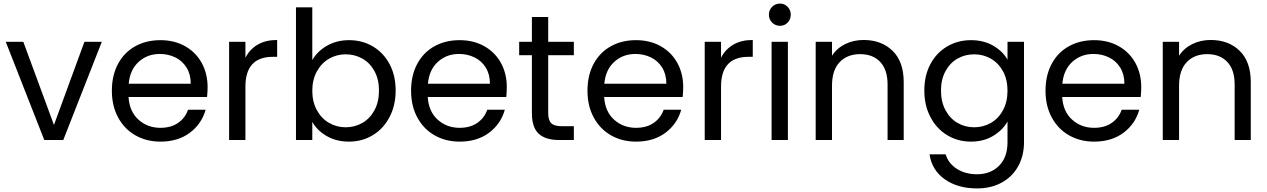

<svg xmlns="http://www.w3.org/2000/svg" viewBox="-20 -781 7069 1071"><path d="M281 -84 451 -548H548L333 0H227L12 -548H110Z M1138 -295Q1138 -269 1135 -240H697Q702 -159 752.5 -113.5Q803 -68 875 -68Q934 -68 973.5 -95.5Q1013 -123 1029 -169H1127Q1105 -90 1039 -40.5Q973 9 875 9Q797 9 735.5 -26Q674 -61 639 -125.5Q604 -190 604 -275Q604 -360 638 -424Q672 -488 733.5 -522.5Q795 -557 875 -557Q953 -557 1013 -523Q1073 -489 1105.5 -429.5Q1138 -370 1138 -295ZM1044 -314Q1044 -366 1021 -403.5Q998 -441 958.5 -460.5Q919 -480 871 -480Q802 -480 753.5 -436Q705 -392 698 -314Z M1349 -459Q1373 -506 1417.5 -532Q1462 -558 1526 -558V-464H1502Q1349 -464 1349 -298V0H1258V-548H1349Z M1722 -446Q1750 -495 1804 -526Q1858 -557 1927 -557Q2001 -557 2060 -522Q2119 -487 2153 -423.5Q2187 -360 2187 -276Q2187 -193 2153 -128Q2119 -63 2059.5 -27Q2000 9 1927 9Q1856 9 1802.5 -22Q1749 -53 1722 -101V0H1631V-740H1722ZM2094 -276Q2094 -338 2069 -384Q2044 -430 2001.5 -454Q1959 -478 1908 -478Q1858 -478 1815.5 -453.5Q1773 -429 1747.5 -382.5Q1722 -336 1722 -275Q1722 -213 1747.5 -166.5Q1773 -120 1815.5 -95.5Q1858 -71 1908 -71Q1959 -71 2001.5 -95.5Q2044 -120 2069 -166.5Q2094 -213 2094 -276Z M2807 -295Q2807 -269 2804 -240H2366Q2371 -159 2421.5 -113.5Q2472 -68 2544 -68Q2603 -68 2642.5 -95.5Q2682 -123 2698 -169H2796Q2774 -90 2708 -40.5Q2642 9 2544 9Q2466 9 2404.5 -26Q2343 -61 2308 -125.5Q2273 -190 2273 -275Q2273 -360 2307 -424Q2341 -488 2402.5 -522.5Q2464 -557 2544 -557Q2622 -557 2682 -523Q2742 -489 2774.5 -429.5Q2807 -370 2807 -295ZM2713 -314Q2713 -366 2690 -403.5Q2667 -441 2627.5 -460.5Q2588 -480 2540 -480Q2471 -480 2422.5 -436Q2374 -392 2367 -314Z M3038 -473V-150Q3038 -110 3055 -93.5Q3072 -77 3114 -77H3181V0H3099Q3023 0 2985 -35Q2947 -70 2947 -150V-473H2876V-548H2947V-686H3038V-548H3181V-473Z M3791 -295Q3791 -269 3788 -240H3350Q3355 -159 3405.5 -113.5Q3456 -68 3528 -68Q3587 -68 3626.5 -95.5Q3666 -123 3682 -169H3780Q3758 -90 3692 -40.5Q3626 9 3528 9Q3450 9 3388.5 -26Q3327 -61 3292 -125.5Q3257 -190 3257 -275Q3257 -360 3291 -424Q3325 -488 3386.5 -522.5Q3448 -557 3528 -557Q3606 -557 3666 -523Q3726 -489 3758.5 -429.5Q3791 -370 3791 -295ZM3697 -314Q3697 -366 3674 -403.5Q3651 -441 3611.5 -460.5Q3572 -480 3524 -480Q3455 -480 3406.5 -436Q3358 -392 3351 -314Z M4002 -459Q4026 -506 4070.5 -532Q4115 -558 4179 -558V-464H4155Q4002 -464 4002 -298V0H3911V-548H4002Z M4331 -637Q4305 -637 4287 -655Q4269 -673 4269 -699Q4269 -725 4287 -743Q4305 -761 4331 -761Q4356 -761 4373.5 -743Q4391 -725 4391 -699Q4391 -673 4373.5 -655Q4356 -637 4331 -637ZM4375 -548V0H4284V-548Z M4797 -558Q4897 -558 4959 -497.5Q5021 -437 5021 -323V0H4931V-310Q4931 -392 4890 -435.5Q4849 -479 4778 -479Q4706 -479 4663.5 -434Q4621 -389 4621 -303V0H4530V-548H4621V-470Q4648 -512 4694.5 -535Q4741 -558 4797 -558Z M5396 -557Q5467 -557 5520.5 -526Q5574 -495 5600 -448V-548H5692V12Q5692 87 5660 145.5Q5628 204 5568.5 237Q5509 270 5430 270Q5322 270 5250 219Q5178 168 5165 80H5255Q5270 130 5317 160.5Q5364 191 5430 191Q5505 191 5552.5 144Q5600 97 5600 12V-103Q5573 -55 5520 -23Q5467 9 5396 9Q5323 9 5263.5 -27Q5204 -63 5170 -128Q5136 -193 5136 -276Q5136 -360 5170 -423.5Q5204 -487 5263.5 -522Q5323 -557 5396 -557ZM5600 -275Q5600 -337 5575 -383Q5550 -429 5507.5 -453.5Q5465 -478 5414 -478Q5363 -478 5321 -454Q5279 -430 5254 -384Q5229 -338 5229 -276Q5229 -213 5254 -166.5Q5279 -120 5321 -95.5Q5363 -71 5414 -71Q5465 -71 5507.5 -95.5Q5550 -120 5575 -166.5Q5600 -213 5600 -275Z M6346 -295Q6346 -269 6343 -240H5905Q5910 -159 5960.5 -113.5Q6011 -68 6083 -68Q6142 -68 6181.5 -95.5Q6221 -123 6237 -169H6335Q6313 -90 6247 -40.5Q6181 9 6083 9Q6005 9 5943.5 -26Q5882 -61 5847 -125.5Q5812 -190 5812 -275Q5812 -360 5846 -424Q5880 -488 5941.5 -522.5Q6003 -557 6083 -557Q6161 -557 6221 -523Q6281 -489 6313.5 -429.5Q6346 -370 6346 -295ZM6252 -314Q6252 -366 6229 -403.5Q6206 -441 6166.5 -460.5Q6127 -480 6079 -480Q6010 -480 5961.5 -436Q5913 -392 5906 -314Z M6733 -558Q6833 -558 6895 -497.5Q6957 -437 6957 -323V0H6867V-310Q6867 -392 6826 -435.5Q6785 -479 6714 -479Q6642 -479 6599.5 -434Q6557 -389 6557 -303V0H6466V-548H6557V-470Q6584 -512 6630.5 -535Q6677 -558 6733 -558Z"/></svg>

Font: A Bank Premium Regular
Style: Regular
Weight: 400
Designer: Ninad Kale (Devanagari), Jonny Pinhorn (Latin), Htun Naung (Myanmar)
Foundry: Indian Type Foundry
Version: 4.004